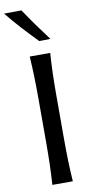

<svg xmlns="http://www.w3.org/2000/svg" viewBox="-122 -1071 538 1114"><g transform="rotate(-10 147.0 -514.0)"><path d="M91.8 0Q95.7 -62.5 97.4 -120.8Q99.1 -179.2 99.1 -249.5V-503.9Q99.1 -575.2 97.4 -634Q95.7 -692.9 91.8 -756.3H212.4Q208 -692.9 206.3 -634Q204.6 -575.2 204.6 -503.9V-249.5Q204.6 -179.2 206.3 -120.8Q208 -62.5 212.4 0ZM161.6 -835Q115.7 -882.3 71.8 -930.2Q27.8 -978 -11.7 -1027.3L90.8 -1028.3Q122.6 -980.5 157 -932.4Q191.4 -884.3 227.5 -836.4Z"/></g></svg>

Font: Pinar-FD Medium
Style: Regular
Weight: 500
Designer: Amin Abedi
Version: Version 3.000